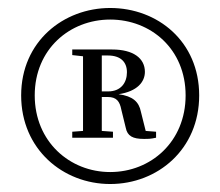

<svg xmlns="http://www.w3.org/2000/svg" viewBox="-20 -807 552 481"><path d="M67 -568C67 -684 155 -758 256 -758C358 -758 445 -684 445 -568C445 -452 358 -376 256 -376C155 -376 67 -452 67 -568ZM33 -568C33 -433 138 -346 256 -346C375 -346 479 -433 479 -568C479 -703 375 -787 256 -787C139 -787 33 -703 33 -568ZM188 -462H263V-477L235 -479V-564H250C272 -564 280 -553 284 -532L295 -487C299 -466 313 -459 340 -459C353 -459 357 -459 371 -462V-477L345 -479L333 -527C328 -552 313 -566 277 -571C324 -578 343 -602 343 -627C343 -661 314 -683 261 -683H161V-669L188 -666V-479L161 -477V-462ZM235 -668H250C283 -668 298 -651 298 -626C298 -600 283 -578 251 -578H235Z"/></svg>

Font: Noto Serif CJK KR SemiBold
Style: Regular
Weight: 600
Designer: Ryoko NISHIZUKA 西塚涼子 (kana & ideographs); Frank Grießhammer (Latin, Greek & Cyrillic); Wenlong ZHANG 张文龙 (bopomofo); San
Foundry: Adobe
Version: Version 2.001;hotconv 1.1.0;makeotfexe 2.6.0